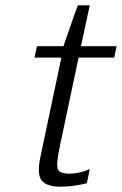

<svg xmlns="http://www.w3.org/2000/svg" viewBox="-20 -691 459 723"><path d="M119 -517H219Q222 -525 242 -583.5Q262 -642 273 -671H318L285 -517H419L410 -474H276L205 -139Q191 -72 197.5 -54.5Q204 -37 242 -37Q278 -37 318 -54L307 -1Q255 12 207 12Q155 12 136.5 -12Q118 -36 133 -104L211 -474H110Z"/></svg>

Font: Afta serif
Style: Italic
Weight: 400
Italic angle: -12°
Designer: parq.ink
Foundry: Oriol Esparraguera Font
Version: Version 1.000